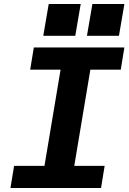

<svg xmlns="http://www.w3.org/2000/svg" viewBox="-20 -934 640 954"><path d="M32 0 50 -110H201L281 -588H130L148 -698H598L580 -588H429L349 -110H500L482 0ZM381 -914 354 -756H195L222 -914ZM598 -914 571 -756H412L439 -914Z"/></svg>

Font: iA Writer Mono V
Style: Regular
Weight: 400
Italic angle: -9.5°
Designer: Mike Abbink, Paul van der Laan, Pieter van Rosmalen
Foundry: Bold Monday
Version: Version 2.000